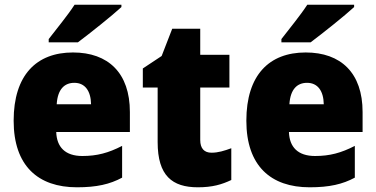

<svg xmlns="http://www.w3.org/2000/svg" viewBox="-20 -786 1597 816"><path d="M496 -756V-766H297C268 -721 220 -663 187 -620V-606H311C363 -645 456 -719 496 -756ZM290 -563C135 -563 38 -467 38 -273C38 -81 142 10 307 10C391 10 447 -3 499 -31V-166C441 -136 392 -123 330 -123C257 -123 221 -161 219 -225H532V-310C532 -476 440 -563 290 -563ZM296 -434C341 -434 366 -400 367 -343H221C225 -408 255 -434 296 -434Z M879 -137C848 -137 831 -155 831 -191V-414H955V-553H831V-664H712L667 -548L587 -495V-414H650V-182C650 -39 712 10 821 10C883 10 923 -2 963 -21V-156C933 -145 907 -137 879 -137Z M1485 -756V-766H1286C1257 -721 1209 -663 1176 -620V-606H1300C1352 -645 1445 -719 1485 -756ZM1279 -563C1124 -563 1027 -467 1027 -273C1027 -81 1131 10 1296 10C1380 10 1436 -3 1488 -31V-166C1430 -136 1381 -123 1319 -123C1246 -123 1210 -161 1208 -225H1521V-310C1521 -476 1429 -563 1279 -563ZM1285 -434C1330 -434 1355 -400 1356 -343H1210C1214 -408 1244 -434 1285 -434Z"/></svg>

Font: Noto Sans Sinhala SemiCondensed Black
Style: Regular
Weight: 900
Width: 4
Designer: Jelle Bosma - Monotype Design Team
Foundry: Monotype Imaging Inc.
Version: Version 2.006